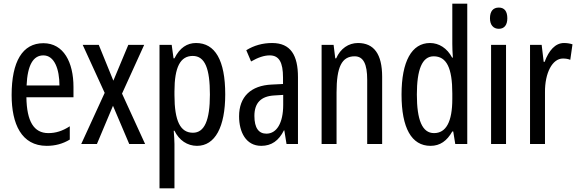

<svg xmlns="http://www.w3.org/2000/svg" viewBox="-20 -780 3130 1040"><path d="M215 -546C102 -546 43 -447 43 -265C43 -109 96 10 233 10C279 10 320 -1 358 -24V-96C318 -70 281 -59 242 -59C163 -59 125 -123 123 -253H378V-309C378 -442 325 -546 215 -546ZM215 -480C275 -480 302 -405 302 -317H124C129 -428 160 -480 215 -480Z M547 -277 420 0H505L592 -207L680 0H766L641 -273L761 -537H675L594 -343L515 -537H428Z M1042 -547C994 -547 954 -522 925 -464H920L910 -537H844V240H925V0C925 -20 923 -44 921 -72H925C950 -20 995 10 1047 10C1145 10 1200 -92 1200 -269C1200 -454 1145 -547 1042 -547ZM1024 -477C1091 -477 1117 -407 1117 -268C1117 -127 1087 -61 1025 -61C957 -61 925 -124 925 -265V-285C925 -417 957 -477 1024 -477Z M1454 -547C1403 -547 1356 -534 1314 -508L1340 -447C1378 -469 1411 -480 1441 -480C1492 -480 1513 -442 1513 -360V-325L1452 -322C1339 -317 1275 -256 1275 -150C1275 -65 1312 10 1395 10C1451 10 1490 -18 1518 -74H1520L1532 0H1594V-362C1594 -480 1555 -547 1454 -547ZM1514 -266V-212C1514 -114 1479 -56 1423 -56C1382 -56 1358 -86 1358 -152C1358 -222 1393 -259 1466 -263Z M1919 -547C1868 -547 1824 -517 1801 -464H1796L1787 -537H1722V0H1803V-279C1803 -417 1831 -475 1901 -475C1949 -475 1969 -432 1969 -348V0H2050V-364C2050 -488 2005 -547 1919 -547Z M2312 10C2364 10 2401 -17 2430 -68H2435L2446 0H2511V-760H2430V-542C2430 -521 2431 -498 2433 -468H2429C2402 -519 2358 -547 2309 -547C2210 -547 2155 -447 2155 -268C2155 -87 2209 10 2312 10ZM2331 -59C2267 -59 2238 -130 2238 -268C2238 -402 2266 -475 2329 -475C2399 -475 2430 -412 2430 -274V-244C2430 -120 2396 -59 2331 -59Z M2682 -739C2651 -739 2634 -719 2634 -681C2634 -645 2652 -624 2682 -624C2712 -624 2728 -645 2728 -681C2728 -718 2713 -739 2682 -739ZM2721 -537H2640V0H2721Z M3035 -547C2988 -547 2953 -507 2930 -445H2925L2914 -537H2851V0H2932V-280C2931 -385 2972 -463 3029 -463C3044 -463 3057 -461 3069 -456L3081 -540C3065 -545 3050 -547 3035 -547Z"/></svg>

Font: Noto Sans UI Condensed
Style: Regular
Weight: 400
Width: 3
Designer: Monotype Design Team
Foundry: Monotype Imaging Inc.
Version: Version 1.901